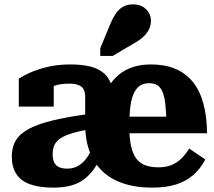

<svg xmlns="http://www.w3.org/2000/svg" viewBox="-20 -848 980 879"><path d="M385 -326 384 -255Q344 -248 315 -239.5Q286 -231 267.5 -221Q249 -211 239 -199Q229 -187 225 -173Q221 -159 221 -143Q221 -119 228.5 -104Q236 -89 251 -82.5Q266 -76 288 -76Q312 -76 332 -85.5Q352 -95 369.5 -115.5Q387 -136 402 -169L447 -145Q432 -106 412 -77Q392 -48 366 -28Q340 -8 305 1.5Q270 11 224 11Q161 11 118.5 -4Q76 -19 55 -51Q34 -83 34 -132Q34 -175 53 -206Q72 -237 114 -259Q156 -281 223 -297Q290 -313 385 -326ZM302 -553Q357 -553 395 -543Q433 -533 456.5 -512Q480 -491 490.5 -457.5Q501 -424 501 -377L370 -289V-405Q370 -424 363.5 -437.5Q357 -451 341 -458Q325 -465 295 -465Q253 -465 225 -454Q197 -443 187 -429Q177 -434 175.5 -442Q174 -450 179 -458Q184 -466 196 -472Q208 -478 226 -477V-360H66V-488Q82 -499 114.5 -514Q147 -529 194.5 -541Q242 -553 302 -553ZM705 -82Q741 -82 766.5 -93Q792 -104 811.5 -123.5Q831 -143 846 -168L920 -118Q898 -76 865 -47Q832 -18 786 -3.5Q740 11 676 11Q581 11 512.5 -21Q444 -53 407 -118Q370 -183 370 -279Q370 -300 376.5 -314.5Q383 -329 394 -339.5Q405 -350 419 -358.5Q433 -367 449 -376Q458 -418 477 -450.5Q496 -483 524 -506Q552 -529 588.5 -541Q625 -553 671 -553Q735 -553 782.5 -533Q830 -513 862 -474Q894 -435 910.5 -376Q927 -317 928 -238H478L477 -314H765L742 -283Q741 -339 736.5 -375Q732 -411 722.5 -431Q713 -451 698.5 -459Q684 -467 663 -467Q640 -467 623.5 -457.5Q607 -448 595 -425.5Q583 -403 577.5 -365Q572 -327 572 -269Q572 -218 579.5 -182Q587 -146 602.5 -124Q618 -102 643.5 -92Q669 -82 705 -82ZM484 -736Q495 -763 508.5 -783.5Q522 -804 541.5 -816Q561 -828 589 -828Q626 -828 648.5 -806Q671 -784 671 -753Q671 -731 661.5 -712.5Q652 -694 635 -678.5Q618 -663 594 -650L496 -592H439V-627Z"/></svg>

Font: Roboto Serif 20pt ExtraBold
Style: Regular
Weight: 800
Version: Version 1.008